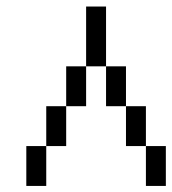

<svg xmlns="http://www.w3.org/2000/svg" viewBox="-20 -708 540 602"><path d="M62.5 -250Q62.5 -250 62.5 -125H125Q125 -125 125 -250ZM437.5 -250Q437.5 -250 437.5 -125H500Q500 -125 500 -250ZM125 -250H187.5Q187.5 -250 187.5 -375H125Q125 -375 125 -250ZM437.5 -250Q437.5 -250 437.5 -375H375Q375 -375 375 -250ZM187.5 -375H250Q250 -375 250 -500H187.5Q187.5 -500 187.5 -375ZM375 -375Q375 -375 375 -500H312.5Q312.5 -500 312.5 -375ZM250 -500H312.5V-687.5H250Z"/></svg>

Font: Unifont
Style: Regular
Weight: 500
Version: Version 15.1.04